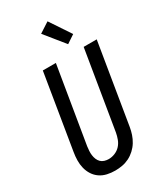

<svg xmlns="http://www.w3.org/2000/svg" viewBox="-240 -1065 983 1160"><g transform="rotate(-30 251.5 -485.0)"><path d="M205 8Q176 8 149 2Q122 -4 100 -19Q78 -34 63.5 -56.5Q49 -79 42.5 -105.5Q36 -132 36.5 -160Q37 -188 42 -217L127 -735H218L130 -204Q128 -189 127 -173.5Q126 -158 128 -143Q130 -128 135.5 -114.5Q141 -101 151 -91Q161 -81 175.5 -76.5Q190 -72 205 -72Q227 -72 249 -81Q271 -90 286.5 -107Q302 -124 310 -145.5Q318 -167 322 -189L412 -735H503L411 -176Q407 -152 399 -128Q391 -104 377.5 -82Q364 -60 344.5 -42Q325 -24 302 -12.5Q279 -1 254 3.5Q229 8 205 8ZM339 -796 229 -932 300 -978 396 -834Z"/></g></svg>

Font: Iosevka Term Curly Medium
Style: Italic
Weight: 500
Italic angle: -9°
Designer: Belleve Invis
Foundry: Belleve Invis
Version: Version 32.3.0